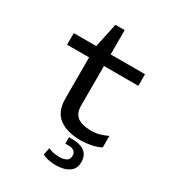

<svg xmlns="http://www.w3.org/2000/svg" viewBox="-208 -792 1015 1118"><g transform="rotate(30 300.0 -233.0)"><path d="M393 10Q303 10 250 -29.5Q197 -69 197 -159V-433H49V-511H200L235 -674H297V-511H528V-433H297V-167Q297 -115 328 -92Q359 -69 420 -69Q452 -69 479.5 -77.5Q507 -86 528 -96V-19Q503 -5 466 2.5Q429 10 393 10ZM345 208Q321 208 295.5 203.5Q270 199 251 188L261 140Q272 147 293 151.5Q314 156 336 156Q361 156 380.5 147Q400 138 400 111Q400 90 386 80.5Q372 71 352 71H328V28H352Q380 28 405.5 36Q431 44 447 63.5Q463 83 463 118Q463 155 443 174.5Q423 194 395.5 201Q368 208 345 208Z"/></g></svg>

Font: Chivo Mono
Style: Regular
Weight: 400
Monospace: yes
Designer: Hector Gatti
Foundry: Omnibus-Type
Version: Version 1.008; ttfautohint (v1.8.4.7-5d5b)